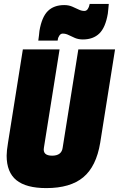

<svg xmlns="http://www.w3.org/2000/svg" viewBox="-20 -953 609 983"><path d="M217 10Q114 10 64 -30.5Q14 -71 14 -156Q14 -180 21 -222L97 -700H285L205 -198Q197 -156 247 -156Q296 -156 301 -198L381 -700H569L493 -222Q473 -101 406.5 -45.5Q340 10 217 10ZM176 -745Q178 -759 179.5 -771.5Q181 -784 182 -795Q194 -866 225 -896.5Q256 -927 309 -927Q331 -927 349 -919.5Q367 -912 382 -904.5Q397 -897 412 -897Q423 -897 429.5 -907Q436 -917 438 -928Q438 -928 438.5 -930.5Q439 -933 439 -933H537Q536 -919 534.5 -906.5Q533 -894 532 -883Q520 -812 488.5 -781.5Q457 -751 404 -751Q382 -751 364 -758.5Q346 -766 331.5 -773.5Q317 -781 301 -781Q291 -781 284 -771Q277 -761 276 -750Q276 -750 275.5 -747.5Q275 -745 275 -745Z"/></svg>

Font: Georama Semi Condensed Black
Style: Italic
Weight: 900
Width: 4
Italic angle: -9°
Designer: Jean-Baptiste Levee
Foundry: Production Type
Version: Version 1.000